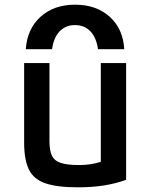

<svg xmlns="http://www.w3.org/2000/svg" viewBox="-20 -789 640 819"><path d="M300 -769Q391 -769 448 -717.5Q505 -666 510 -579H398Q391 -629 365.5 -655.5Q340 -682 300 -682Q260 -682 234.5 -655.5Q209 -629 202 -579H90Q96 -666 153 -717.5Q210 -769 300 -769ZM311 10Q224 10 174 -7Q124 -24 103.5 -65.5Q83 -107 83 -180V-520H191V-186Q191 -147 201.5 -125Q212 -103 239.5 -94Q267 -85 316 -85Q342 -85 363 -88Q384 -91 407.5 -98Q431 -105 464 -118L410 -50V-520H518V-22Q474 -6 424 2Q374 10 311 10Z"/></svg>

Font: M PLUS Code Latin Expanded Medium
Style: Regular
Weight: 500
Width: 7
Designer: Coji Morishita
Foundry: UNDERFOREST DESIGN
Version: Version 1.002; ttfautohint (v1.8.3)